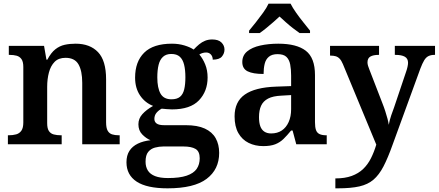

<svg xmlns="http://www.w3.org/2000/svg" viewBox="-20 -786 2390 1046"><path d="M23 0V-49H27Q50 -49 68 -54Q86 -59 96.5 -74Q107 -89 107 -119V-421Q107 -450 97 -464Q87 -478 70.5 -482.5Q54 -487 32 -487H28V-536H220L233 -461H238Q258 -499 281.5 -517.5Q305 -536 332.5 -542Q360 -548 392 -548Q470 -548 514 -502Q558 -456 558 -354V-120Q558 -89 566.5 -74Q575 -59 590.5 -54Q606 -49 628 -49H632V0H428V-335Q428 -400 407.5 -435.5Q387 -471 337 -471Q299 -471 277.5 -449Q256 -427 246.5 -391Q237 -355 237 -313V-115Q237 -86 246.5 -72Q256 -58 273 -53.5Q290 -49 312 -49H316V0Z M893 240Q780 240 724.5 203.5Q669 167 669 98Q669 61 685 36Q701 11 731 -3.5Q761 -18 800 -22Q776 -32 755 -53.5Q734 -75 734 -109Q734 -140 755.5 -164Q777 -188 814 -209Q770 -226 743 -266Q716 -306 716 -363Q716 -450 765.5 -499Q815 -548 917 -548Q953 -548 984.5 -538.5Q1016 -529 1035 -516Q1050 -532 1065 -544.5Q1080 -557 1097.5 -564Q1115 -571 1136 -571Q1170 -571 1186.5 -554.5Q1203 -538 1203 -516Q1203 -495 1189 -478Q1175 -461 1139 -461Q1139 -478 1129 -489Q1119 -500 1103 -500Q1093 -500 1083 -497Q1073 -494 1066 -489Q1085 -467 1098 -435Q1111 -403 1111 -364Q1111 -289 1064 -239.5Q1017 -190 917 -190Q906 -190 888.5 -191.5Q871 -193 861 -194Q845 -186 833 -172Q821 -158 821 -138Q821 -122 833.5 -113Q846 -104 874 -104H992Q1056 -104 1096 -85.5Q1136 -67 1155 -33Q1174 1 1174 47Q1174 137 1105.5 188.5Q1037 240 893 240ZM895 184Q959 184 997 171Q1035 158 1051.5 134Q1068 110 1068 76Q1068 39 1045.5 25.5Q1023 12 979 12H870Q847 12 824.5 18Q802 24 787.5 41.5Q773 59 773 95Q773 123 785.5 143Q798 163 825 173.5Q852 184 895 184ZM914 -245Q944 -245 960.5 -258.5Q977 -272 983.5 -299Q990 -326 990 -365Q990 -405 983 -433.5Q976 -462 959.5 -477Q943 -492 913 -492Q885 -492 868 -476.5Q851 -461 844 -432.5Q837 -404 837 -364Q837 -307 854.5 -276Q872 -245 914 -245Z M1414 10Q1370 10 1334.5 -7.5Q1299 -25 1278.5 -61Q1258 -97 1258 -152Q1258 -232 1314 -271Q1370 -310 1483 -314L1566 -317V-374Q1566 -408 1561 -434.5Q1556 -461 1540.5 -476Q1525 -491 1492 -491Q1462 -491 1445 -477Q1428 -463 1422 -438.5Q1416 -414 1416 -383Q1358 -383 1329 -397.5Q1300 -412 1300 -448Q1300 -484 1326.5 -506Q1353 -528 1398 -538Q1443 -548 1496 -548Q1596 -548 1646 -509.5Q1696 -471 1696 -377V-120Q1696 -93 1701.5 -77.5Q1707 -62 1721 -55.5Q1735 -49 1757 -49H1760V0H1594L1574 -75H1566Q1544 -48 1524.5 -29Q1505 -10 1479.5 0Q1454 10 1414 10ZM1457 -59Q1491 -59 1515 -75Q1539 -91 1552.5 -121Q1566 -151 1566 -191V-268L1514 -265Q1467 -263 1440.5 -249Q1414 -235 1402.5 -210Q1391 -185 1391 -148Q1391 -118 1398 -98.5Q1405 -79 1420 -69Q1435 -59 1457 -59ZM1337 -619Q1353 -638 1373.5 -664Q1394 -690 1413.5 -717Q1433 -744 1443 -766H1563Q1574 -744 1593 -717Q1612 -690 1633 -664Q1654 -638 1669 -619V-606H1612Q1596 -617 1576 -632.5Q1556 -648 1537 -665Q1518 -682 1503 -696Q1488 -682 1468.5 -665Q1449 -648 1430 -632.5Q1411 -617 1395 -606H1337Z M1807 186Q1859 186 1896 172.5Q1933 159 1958.5 134.5Q1984 110 2001 76Q2018 42 2030 2L1848 -437Q1840 -456 1830.5 -466Q1821 -476 1809 -479.5Q1797 -483 1781 -483H1778V-536H2045V-487H2042Q2014 -487 1998 -478Q1982 -469 1982 -446Q1982 -438 1985 -427.5Q1988 -417 1992 -408L2062 -227Q2072 -202 2079 -180Q2086 -158 2091 -139.5Q2096 -121 2098 -106Q2102 -130 2111.5 -158Q2121 -186 2127 -201L2193 -397Q2197 -408 2200 -421.5Q2203 -435 2203 -444Q2203 -467 2185.5 -477Q2168 -487 2135 -487H2131V-536H2350V-487H2346Q2328 -487 2314.5 -480.5Q2301 -474 2291 -457.5Q2281 -441 2270 -412L2119 2Q2093 75 2069 121Q2045 167 2014.5 193Q1984 219 1938 229.5Q1892 240 1821 240H1807Z"/></svg>

Font: Noto Serif Bengali SemiBold
Style: Regular
Weight: 600
Version: Version 2.003